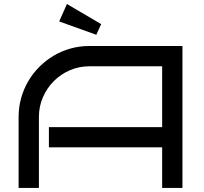

<svg xmlns="http://www.w3.org/2000/svg" viewBox="-20 -927 1004 947"><path d="M879.9 0H779.8V-200.2H221.2V-299.8H779.8V-600.1H420.9Q369.6 -600.1 324.2 -580.3Q278.8 -560.5 245.1 -526.6Q211.4 -492.7 191.7 -447.3Q171.9 -401.9 171.9 -350.1V0H71.8V-350.1Q71.8 -398.4 84.2 -443.1Q96.7 -487.8 119.4 -526.6Q142.1 -565.4 174.1 -597.4Q206.1 -629.4 244.9 -652.3Q283.7 -675.3 328.1 -687.7Q372.6 -700.2 420.9 -700.2H879.9ZM310.1 -907.2 479 -808.1 455.1 -755.4 272 -821.3Z"/></svg>

Font: Bruno Ace SC
Style: Regular
Weight: 400
Designer: Astigmatic (AOETI)
Foundry: Astigmatic (AOETI)
Version: Version 1.000